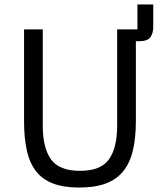

<svg xmlns="http://www.w3.org/2000/svg" viewBox="-20 -830 718 862"><path d="M172 -698V-266Q172 -166 209 -114.5Q246 -63 339 -63Q432 -63 469 -114.5Q506 -166 506 -266V-698H597V-810H668V-708Q668 -682 655.5 -663.5Q643 -645 605 -645H590V-286Q590 -210 576.5 -154Q563 -98 533 -61Q503 -24 454.5 -6Q406 12 336 12Q266 12 218.5 -6Q171 -24 142 -61Q113 -98 100.5 -154Q88 -210 88 -286V-698Z"/></svg>

Font: Aneliza
Style: Regular
Weight: 400
Designer: Mike Abbink, Paul van der Laan, Pieter van Rosmalen
Foundry: Bold Monday
Version: Version 3.001;September 8, 2019;FontCreator 11.5.0.2425 64-b